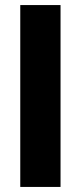

<svg xmlns="http://www.w3.org/2000/svg" viewBox="-20 -738 319 758"><path d="M60 0V-718H219V0Z"/></svg>

Font: Bricolage Grotesque 48pt Condensed ExtraBold ExtraBold
Style: Regular
Weight: 800
Version: Version 1.000;gftools[0.9.30]